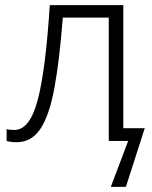

<svg xmlns="http://www.w3.org/2000/svg" viewBox="-20 -552 596 752"><path d="M463 -50H547L473 180H414L482 0H406V-483H226Q213 -315 193 -207Q173 -99 138 -47Q103 5 45 5Q32 5 22 3.5Q12 2 6 0V-46Q17 -43 36 -43Q97 -43 128 -161.5Q159 -280 175 -532H463Z"/></svg>

Font: Noto Sans Light
Style: Regular
Weight: 300
Designer: Monotype Design Team
Foundry: Monotype Imaging Inc.
Version: Version 2.007